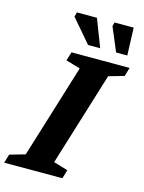

<svg xmlns="http://www.w3.org/2000/svg" viewBox="-160 -1015 823 1095"><g transform="rotate(15 251.5 -467.5)"><path d="M252.5 -630.5 167.5 -655.5 183.5 -707H526.5L511.5 -655.5L420.5 -629.5L250 -76.5L334.5 -51.5L319 0H-24.5L-9 -51.5L82 -77.5ZM335.5 -772H264L147 -908.5L154.5 -935H272.5ZM495.5 -772H429.5L370.5 -912L376.5 -935H489.5Z"/></g></svg>

Font: Newsreader 6pt SemiBold
Style: Italic
Weight: 600
Italic angle: -17°
Designer: Hugues Gentile
Foundry: Production Type
Version: Version 1.003; ttfautohint (v1.8.3)